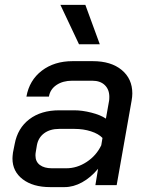

<svg xmlns="http://www.w3.org/2000/svg" viewBox="-20 -757 605 785"><path d="M31 -109Q31 -117 33 -133L40 -168Q52 -233 100 -269.5Q148 -306 222 -306H284Q316 -306 353.5 -296.5Q391 -287 413 -272L426 -345Q427 -351 427 -361Q427 -391 408.5 -409Q390 -427 357 -427H275Q237 -427 211 -409.5Q185 -392 180 -362H88Q100 -429 151 -468Q202 -507 277 -507H359Q434 -507 477.5 -471Q521 -435 521 -375Q521 -362 518 -345L457 0H370L381 -67Q351 -31 315.5 -11.5Q280 8 244 8H185Q115 8 73 -24Q31 -56 31 -109ZM251 -69Q295 -69 334.5 -95Q374 -121 394 -163L399 -193Q383 -210 352 -220Q321 -230 285 -230H222Q185 -230 161 -212.5Q137 -195 131 -164L126 -134Q125 -129 125 -121Q125 -96 143 -82.5Q161 -69 192 -69ZM227 -737H329L388 -576H303Z"/></svg>

Font: Bai Jamjuree Medium
Style: Italic
Weight: 500
Italic angle: -10°
Version: Version 1.000; ttfautohint (v1.6)